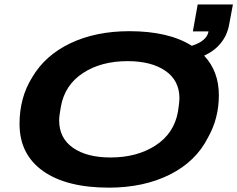

<svg xmlns="http://www.w3.org/2000/svg" viewBox="-20 -841 1079 873"><path d="M475.1 12.2Q282.2 12.2 175.5 -63.5Q68.8 -139.2 68.8 -277.8Q68.8 -397 126 -488.8Q185.1 -589.8 300.5 -644.5Q416 -699.2 567.9 -699.2Q747.1 -699.2 852.1 -632.8Q920.9 -654.8 928.2 -698.2H856.9L878.9 -820.8H1039.1L1022 -730Q1013.7 -682.1 984.6 -645.8Q955.6 -609.4 908.2 -587.9Q975.1 -516.6 975.1 -408.2Q975.1 -302.7 925.8 -215.8Q870.6 -106.4 752 -47.1Q633.3 12.2 475.1 12.2ZM482.9 -125Q603 -125 687.3 -179.7Q771.5 -234.4 789.1 -333Q795.9 -376.5 795.9 -394Q795.9 -475.1 731.9 -519Q668 -563 560.1 -563Q439.9 -563 357.2 -508.8Q274.4 -454.6 256.8 -356Q249 -313.5 249 -293.9Q249 -212.9 312 -168.9Q375 -125 482.9 -125Z"/></svg>

Font: Archivo Expanded
Style: Bold Italic
Weight: 700
Width: 7
Italic angle: -10°
Designer: Hector Gatti
Foundry: Omnibus-Type
Version: Version 2.001